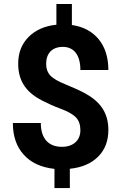

<svg xmlns="http://www.w3.org/2000/svg" viewBox="-20 -844 614 969"><path d="M385.7 -187C385.7 -135.7 350.1 -103 293 -103C224.1 -103 186 -145.5 186 -223.1H44.9C44.9 -156.2 63.5 -103 100.1 -63C136.7 -22.5 188 1 254.9 8.3V105H332.5V7.8C393.1 1.5 440.4 -18.6 475.1 -53.2C509.8 -87.9 526.9 -132.8 526.9 -188C526.9 -275.9 484.9 -331.1 410.2 -372.6C385.3 -386.2 353 -400.9 314.5 -416.5C275.4 -432.1 248.5 -447.3 234.4 -462.4C220.2 -477.5 212.9 -497.1 212.9 -522C212.9 -575.2 243.7 -607.4 296.9 -607.4C351.1 -607.4 385.7 -568.8 385.7 -490.7H526.9C526.9 -554.2 510.7 -606 478 -646C445.3 -685.5 400.4 -709.5 342.8 -717.8V-823.7H264.6V-719.2C206.5 -713.4 159.7 -692.9 124.5 -657.7C89.4 -622.6 71.8 -577.6 71.8 -522.5C71.8 -427.2 119.6 -373.5 196.3 -334.5C222.2 -321.3 252.4 -307.6 288.1 -294.4C323.7 -281.2 348.6 -266.6 363.8 -251C378.4 -234.9 385.7 -213.9 385.7 -187Z"/></svg>

Font: Shabnam
Style: Bold
Weight: 700
Foundry: DejaVu fonts team - Redesigned by Saber Rastikerdar - Based on Vazir font
Version: Version 5.0.1